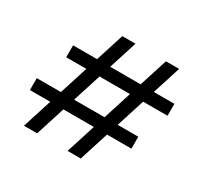

<svg xmlns="http://www.w3.org/2000/svg" viewBox="-149 -880 1096 1060"><g transform="rotate(30 399.0 -350.0)"><path d="M622 -700H706L483 0H399ZM51 -263H698V-187H51ZM344 -700H428L205 0H121ZM134 -520H780V-444H134Z"/></g></svg>

Font: Fixel Italic Variable 20240409 Display Thin
Style: Italic
Weight: 100
Italic angle: -10°
Designer: AlfaBravo + MacPaw
Foundry: Kyrylo Tkachov, Marchela Mozhyna, Serhii Makarenko, Maria Weinstein, Zakhar Kryvoshyya
Version: Version 1.211;Glyphs 3.2 (3225)